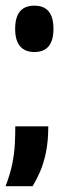

<svg xmlns="http://www.w3.org/2000/svg" viewBox="-40 -535 215 678"><path d="M-20.3 122.5Q-3.5 78.2 3.7 41.8Q10.8 5.3 12.4 -26.2Q14 -57.8 14 -88.8H130.5Q130.5 -37.8 122.5 1.8Q114.5 41.5 101.6 71Q88.7 100.5 75.2 122.5ZM81.2 -351.3Q48.2 -351.3 30.8 -371.8Q13.5 -392.3 13.5 -432.8Q13.5 -474 30.3 -494.5Q47.2 -515 81.2 -515Q115.3 -515 132.1 -494.5Q148.8 -474 148.8 -432.8Q148.8 -351.3 81.2 -351.3Z"/></svg>

Font: Bricolage Grotesque 96pt ExtraBold Condensed
Style: Regular
Weight: 800
Width: 3
Version: Version 1.001;gftools[0.9.33.dev8+g029e19f]